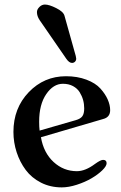

<svg xmlns="http://www.w3.org/2000/svg" viewBox="-20 -813 533 845"><path d="M142.6 -759.8Q142.6 -771.5 153.3 -782.2Q164.1 -793 177.7 -793Q196.3 -793 227.5 -777.3Q258.8 -761.7 263.7 -744.1L313.5 -566.4Q315.4 -558.6 315.4 -554.7Q315.4 -546.9 310.1 -541.5Q304.7 -536.1 296.9 -536.1Q284.2 -536.1 271.5 -554.7L154.3 -724.6Q142.6 -742.2 142.6 -759.8ZM39.1 -232.4Q39.1 -336.9 106.4 -407.2Q173.8 -477.5 270.5 -477.5Q320.3 -477.5 360.4 -462.4Q400.4 -447.3 421.9 -423.3Q443.4 -399.4 454.1 -375Q464.8 -350.6 464.8 -328.1Q464.8 -296.9 433.6 -289.1L160.2 -209Q171.9 -140.6 215.8 -100.1Q259.8 -59.6 318.4 -59.6Q355.5 -59.6 398.4 -91.8Q422.9 -109.4 433.6 -109.4Q449.2 -109.4 449.2 -94.7Q449.2 -82 430.2 -63.5Q411.1 -44.9 382.8 -28.3Q354.5 -11.7 318.4 0Q282.2 11.7 252 11.7Q201.2 11.7 160.2 -9.3Q119.1 -30.3 93.3 -64.9Q67.4 -99.6 53.2 -143.1Q39.1 -186.5 39.1 -232.4ZM152.3 -277.3Q152.3 -254.9 154.3 -238.3L313.5 -284.2Q334 -290 342.3 -301.3Q350.6 -312.5 350.6 -335.9Q350.6 -355.5 345.7 -373Q340.8 -390.6 330.6 -407.2Q320.3 -423.8 301.3 -434.1Q282.2 -444.3 256.8 -444.3Q214.8 -444.3 183.6 -398.9Q152.3 -353.5 152.3 -277.3Z"/></svg>

Font: Monomakh Unicode TT
Style: Medium
Weight: 500
Designer: Alexey Kryukov, Aleksandr Andreev
Version: Version 1.1